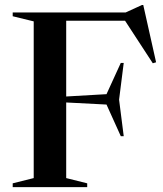

<svg xmlns="http://www.w3.org/2000/svg" viewBox="-20 -766 669 786"><path d="M486.5 -508.5 467.5 -358 486.5 -208.5H474.5L416 -338L251 -346.5V-37L337 -15.5V0H32V-15.5L118 -37V-678.5L32 -699.5V-715H494.5L561 -745.5H566.5L619 -511L605.5 -507L492 -681H251V-371L416 -380.5L474.5 -508.5Z"/></svg>

Font: Newsreader 72pt Medium
Style: Regular
Weight: 500
Designer: Hugues Gentile
Foundry: Production Type
Version: Version 1.003; ttfautohint (v1.8.3)